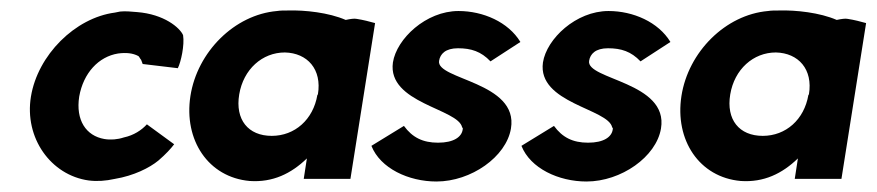

<svg xmlns="http://www.w3.org/2000/svg" viewBox="-20 -341 1671 366"><path d="M39 -157C26 -78 77 -7 149 3C165 5 181 4 199 0C235 -6 265 -21 282 -35C296 -47 306 -58 312 -66L260 -104C250 -93 235 -83 216 -79C204 -75 191 -74 179 -76C144 -82 124 -112 131 -157C139 -202 168 -233 205 -239C220 -241 233 -240 244 -234C246 -232 247 -229 249 -227L252 -219L319 -211C325 -223 332 -255 329 -274C323 -288 293 -314 241 -318C230 -319 219 -320 209 -319L199 -317C123 -307 52 -236 39 -157Z M343 -158C330 -74 377 -3 456 4C500 7 535 -10 565 -39L559 0H648L695 -297C684 -300 673 -303 660 -305C656 -306 648 -305 639 -303C607 -317 561 -322 529 -321C521 -321 514 -321 508 -320C427 -313 356 -242 343 -158ZM436 -161C444 -209 480 -241 523 -241C566 -240 594 -209 586 -161L585 -160C577 -113 542 -82 498 -82C453 -82 428 -113 436 -161Z M688 -63C705 -20 759 5 812 5C878 5 945 -42 954 -96C969 -185 811 -189 817 -225C819 -238 829 -249 853 -249C878 -249 897 -243 915 -224L972 -261C949 -299 901 -320 854 -320C792 -320 736 -267 729 -222C718 -144 854 -134 861 -98C863 -97 862 -96 862 -94C860 -80 845 -69 815 -69C786 -69 766 -79 750 -101Z M974 -63C991 -20 1045 5 1098 5C1164 5 1231 -42 1240 -96C1255 -185 1097 -189 1103 -225C1105 -238 1115 -249 1139 -249C1164 -249 1183 -243 1201 -224L1258 -261C1235 -299 1187 -320 1140 -320C1078 -320 1022 -267 1015 -222C1004 -144 1140 -134 1147 -98C1149 -97 1148 -96 1148 -94C1146 -80 1131 -69 1101 -69C1072 -69 1052 -79 1036 -101Z M1279 -158C1266 -74 1313 -3 1392 4C1436 7 1471 -10 1501 -39L1495 0H1584L1631 -297C1620 -300 1609 -303 1596 -305C1592 -306 1584 -305 1575 -303C1543 -317 1497 -322 1465 -321C1457 -321 1450 -321 1444 -320C1363 -313 1292 -242 1279 -158ZM1372 -161C1380 -209 1416 -241 1459 -241C1502 -240 1530 -209 1522 -161L1521 -160C1513 -113 1478 -82 1434 -82C1389 -82 1364 -113 1372 -161Z"/></svg>

Font: Rabbid Highway Sign II Hop
Style: Obl
Weight: 400
Foundry: Cannot Into Space Fonts
Version: Version 0.277